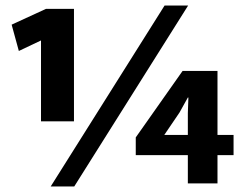

<svg xmlns="http://www.w3.org/2000/svg" viewBox="-20 -662 866 693"><path d="M163 11 574 -642H659L248 11ZM146 -630H247V-224H128V-516L48 -478L22 -573ZM639 -406H765V-175H823V-102H765V0H658V-102H470V-166ZM628 -256 573 -175H658V-254L660 -310H658Z"/></svg>

Font: Mukta ExtraBold
Style: Regular
Weight: 800
Designer: Girish Dalvi and Yashodeep Gholap
Foundry: Ek Type
Version: Version 2.538;PS 1.002;hotconv 16.6.51;makeotf.lib2.5.65220;